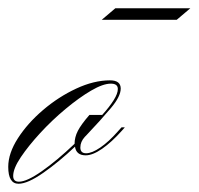

<svg xmlns="http://www.w3.org/2000/svg" viewBox="-63 -439 482 466"><path d="M-18 7Q-43 7 -43 -34Q-43 -67 -19.5 -103.5Q4 -140 41.5 -172Q79 -204 122 -224Q165 -244 204 -244Q230 -244 230 -224Q230 -205 206 -176.5Q182 -148 146 -110Q144 -108 143 -107Q132 -95 132 -81Q132 -67 146 -67Q160 -67 180.5 -81Q201 -95 223 -120L232 -130H240L233 -122Q208 -94 185 -78Q162 -62 145 -62Q122 -62 119 -83Q80 -46 42 -19.5Q4 7 -18 7ZM-17 2Q2 2 38.5 -23.5Q75 -49 118 -90Q118 -106 126 -121.5Q134 -137 154 -160H185Q203 -180 213 -196Q223 -212 223 -223Q223 -236 206 -236Q187 -236 158 -219Q129 -202 96 -174.5Q63 -147 34.5 -116Q6 -85 -12.5 -57.5Q-31 -30 -31 -12Q-31 2 -17 2ZM184 -391 217 -419H399L366 -391Z"/></svg>

Font: Ballet 72pt
Style: Regular
Weight: 400
Designer: Maximiliano R. Sproviero
Foundry: Omnibus-Type
Version: Version 1.100; ttfautohint (v1.8.3)